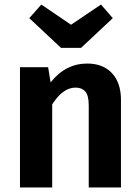

<svg xmlns="http://www.w3.org/2000/svg" viewBox="-20 -826 615 846"><path d="M337 -615H249L109 -746L162 -806L293 -717L425 -806L477 -746ZM364 -546Q434 -546 473.5 -503.5Q513 -461 513 -386V0H371V-362Q371 -405 356 -422.5Q341 -440 313 -440Q257 -440 210 -366V0H68V-530H192L203 -463Q269 -546 364 -546Z"/></svg>

Font: FiraGO SemiBold
Style: Regular
Weight: 600
Designer: bBox Type
Foundry: bBox Type GmbH
Version: Version 1.001;PS 001.001;hotconv 1.0.88;makeotf.lib2.5.64775